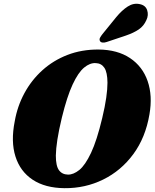

<svg xmlns="http://www.w3.org/2000/svg" viewBox="-20 -972 808 1004"><path d="M495.5 -713Q594.5 -712 660 -668.2Q725.5 -624.5 752 -548Q778.5 -471.5 761.5 -374Q741 -252.5 677 -165.8Q613 -79 519.2 -33Q425.5 13 317 12Q216 11 150.8 -32.2Q85.5 -75.5 60.8 -153.8Q36 -232 57 -337.5Q70.5 -416 107.5 -484.5Q144.5 -553 201.5 -604.5Q258.5 -656 332.8 -684.8Q407 -713.5 495.5 -713ZM335.5 -59Q364 -58.5 394.8 -83.2Q425.5 -108 456 -172.5Q486.5 -237 514.5 -354.5Q529 -415 535.5 -460.8Q542 -506.5 542 -539.5Q541.5 -594 525.8 -617.5Q510 -641 481 -642Q450.5 -644 419.8 -618.5Q389 -593 359.8 -530.2Q330.5 -467.5 303.5 -357Q287.5 -290.5 280 -241.8Q272.5 -193 272 -158.5Q272 -104 288.5 -81.8Q305 -59.5 335.5 -59ZM587.5 -882Q617.5 -918.5 648 -938Q678.5 -957.5 710.5 -950.5Q741 -944.5 749.5 -918.8Q758 -893 745.5 -867Q732 -836 705.5 -818Q679 -800 638 -786L538 -752.5Q527 -748.5 516.5 -749.5Q506 -750.5 502.5 -758Q498.5 -766 503.2 -775Q508 -784 516 -794Z"/></svg>

Font: Fraunces 72pt Soft Black
Style: Italic
Weight: 900
Italic angle: -16°
Version: Version 1.000;[b76b70a41]